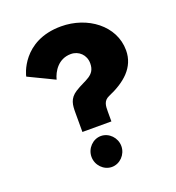

<svg xmlns="http://www.w3.org/2000/svg" viewBox="-143 -914 941 1027"><g transform="rotate(-20 328.0 -400.0)"><path d="M200 -540C211 -583 246 -643 318 -643C363 -643 399 -609 399 -561C399 -490 342 -487 281 -448C236 -419 234 -383 234 -339V-230H399V-286C399 -319 400 -347 434 -362C530 -403 603 -463 603 -561C603 -702 469 -800 319 -800C96 -800 53 -616 53 -611ZM234 -88C234 -40 273 0 319 0C365 0 404 -40 404 -88C404 -136 365 -176 319 -176C273 -176 234 -136 234 -88Z"/></g></svg>

Font: Sztylet
Style: Bd
Weight: 700
Foundry: Cannot Into Space Fonts, PlusOne Fonts
Version: Version 0.12